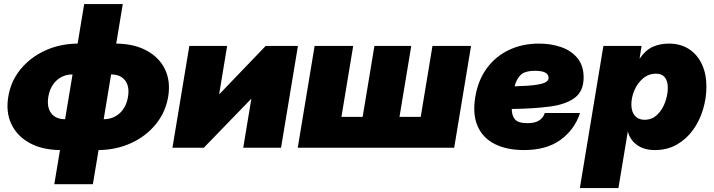

<svg xmlns="http://www.w3.org/2000/svg" viewBox="-20 -748 3615 972"><path d="M254.9 184.6 283.7 11.7Q193.8 10.7 130.4 -23.9Q66.9 -58.6 37.8 -119.4Q8.8 -180.2 22 -258.8Q34.7 -336.9 84 -397.2Q133.3 -457.5 208 -491.9Q282.7 -526.4 373 -527.3L406.2 -727.5H601.6L568.4 -527.3Q658.7 -526.4 722.4 -491.9Q786.1 -457.5 815.2 -397.2Q844.2 -336.9 831.5 -258.8Q818.4 -180.2 769 -119.4Q719.7 -58.6 644.5 -23.9Q569.3 10.7 479 11.7L450.2 184.6ZM504.9 -144.5Q552.7 -144.5 586.2 -175Q619.6 -205.6 627.9 -257.8Q636.7 -310.1 613.5 -340.6Q590.3 -371.1 542.5 -371.1L504.9 -144.5ZM309.6 -144.5 347.2 -371.1Q299.3 -371.1 266.4 -340.6Q233.4 -310.1 224.6 -257.8Q216.3 -205.6 239 -175Q261.7 -144.5 309.6 -144.5Z M1402.8 0H1211.4L1252.4 -248H1252L1011.7 0H853L938.5 -515.6H1129.9L1089.4 -270.5H1089.8L1325.2 -515.6H1488.3Z M1572.8 -515.6H1768.1L1708.5 -156.2H1815.9L1875.5 -515.6H2062L2002.4 -156.2H2109.9L2169.4 -515.6H2364.7L2279.3 0H1487.3Z M2632.8 11.7Q2545.4 11.7 2484.9 -18.8Q2424.3 -49.3 2397.9 -109.4Q2371.6 -169.4 2386.2 -257.8Q2400.4 -342.3 2444.6 -402.6Q2488.8 -462.9 2556.6 -495.1Q2624.5 -527.3 2709 -527.3Q2771 -527.3 2822.3 -509Q2873.5 -490.7 2904.1 -452.9Q2934.6 -415 2934.6 -356Q2934.6 -287.1 2890.4 -253.4Q2846.2 -219.7 2764.6 -208.7Q2683.1 -197.8 2570.8 -196.3Q2570.8 -162.6 2587.2 -143.6Q2603.5 -124.5 2649.4 -124.5Q2689.5 -124.5 2710.2 -138.7Q2731 -152.8 2737.8 -175.8H2916.5Q2888.2 -90.8 2817.1 -39.6Q2746.1 11.7 2632.8 11.7ZM2585.4 -311Q2657.7 -313 2694.6 -318.6Q2731.4 -324.2 2744.4 -333Q2757.3 -341.8 2757.3 -353.5Q2757.3 -389.6 2688.5 -389.6Q2635.3 -389.6 2614 -366.7Q2592.8 -343.8 2585.4 -311Z M2915.5 204.1 3034.7 -515.6H3228L3217.8 -451.2H3218.3Q3247.1 -493.7 3283.7 -510.5Q3320.3 -527.3 3366.7 -527.3Q3424.8 -527.3 3467.3 -500Q3509.8 -472.7 3533 -423.6Q3556.2 -374.5 3556.2 -309.6Q3556.2 -250.5 3538.8 -193.1Q3521.5 -135.7 3488 -89.6Q3454.6 -43.5 3406.2 -15.9Q3357.9 11.7 3295.4 11.7Q3240.7 11.7 3205.1 -13.9Q3169.4 -39.6 3158.7 -82H3158.2L3110.8 204.1ZM3242.7 -141.6Q3281.2 -141.6 3307.6 -167.5Q3334 -193.4 3347.4 -231Q3360.8 -268.6 3360.8 -303.7Q3360.8 -337.4 3345.9 -356.2Q3331.1 -375 3301.3 -375Q3263.7 -375 3235.4 -351.1Q3207 -327.1 3191.7 -291Q3176.3 -254.9 3176.3 -218.8Q3176.3 -182.6 3194.1 -162.1Q3211.9 -141.6 3242.7 -141.6Z"/></svg>

Font: Inter Display Black
Style: Italic
Weight: 900
Italic angle: -9.39999°
Designer: Rasmus Andersson
Foundry: rsms
Version: Version 4.000;git-a52131595